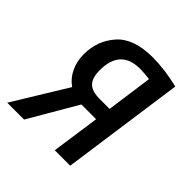

<svg xmlns="http://www.w3.org/2000/svg" viewBox="-163 -652 765 765"><g transform="rotate(45 220.0 -269.0)"><path d="M416 -519 343 0H256L285 -204H202L83 0H-12L127 -227Q98 -247 82.5 -280Q67 -313 67 -352Q67 -429 115.5 -483.5Q164 -538 270 -538Q337 -538 416 -519ZM157 -352Q157 -310 175.5 -290.5Q194 -271 238 -271H294L321 -466Q289 -470 267 -470Q157 -470 157 -352Z"/></g></svg>

Font: Fira Sans Extra Condensed
Style: Italic
Weight: 400
Width: 3
Italic angle: -8°
Designer: Carrois Corporate & Edenspiekermann AG
Foundry: Carrois Corporate GbR & Edenspiekermann AG
Version: Version 4.203